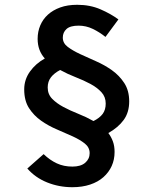

<svg xmlns="http://www.w3.org/2000/svg" viewBox="-20 -707 640 801"><path d="M282 74Q226 74 176.5 54Q127 34 94 -4L162 -64Q188 -39 217 -25.5Q246 -12 282 -12Q317 -12 335.5 -28Q354 -44 354 -68Q354 -92 334 -108Q314 -124 283.5 -138Q253 -152 217.5 -167Q182 -182 151.5 -203.5Q121 -225 101 -256Q81 -287 81 -334Q81 -375 105 -408.5Q129 -442 167 -463Q137 -496 137 -545Q137 -575 148 -601Q159 -627 180 -646Q201 -665 231.5 -676Q262 -687 302 -687Q356 -687 399.5 -668Q443 -649 474 -626L420 -553Q395 -573 367 -586.5Q339 -600 308 -600Q273 -600 257.5 -586Q242 -572 242 -550Q242 -527 262.5 -511.5Q283 -496 314 -481.5Q345 -467 380.5 -451.5Q416 -436 447 -414Q478 -392 498.5 -360.5Q519 -329 519 -284Q519 -238 496 -206.5Q473 -175 432 -152Q444 -136 451 -117Q458 -98 458 -73Q458 -41 446 -14.5Q434 12 411.5 32Q389 52 356 63Q323 74 282 74ZM179 -342Q179 -314 197.5 -295Q216 -276 244 -261Q272 -246 306 -232.5Q340 -219 370 -202Q396 -215 408.5 -232Q421 -249 421 -275Q421 -303 403 -322.5Q385 -342 357 -357Q329 -372 295.5 -385Q262 -398 231 -415Q206 -402 192.5 -384.5Q179 -367 179 -342Z"/></svg>

Font: Source Code Pro Semibold
Style: Regular
Weight: 600
Monospace: yes
Designer: Paul D. Hunt, Teo Tuominen
Foundry: Adobe Systems Incorporated
Version: Version 2.030;PS 1.000;hotconv 16.6.51;makeotf.lib2.5.65220